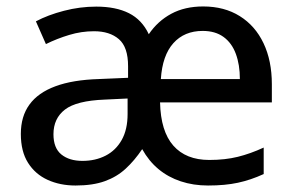

<svg xmlns="http://www.w3.org/2000/svg" viewBox="-20 -568 916 598"><path d="M612.8 -547.9Q678.7 -547.9 726.8 -517.8Q774.9 -487.8 800.8 -433.3Q826.7 -378.9 826.7 -305.7V-249H478.5Q480.5 -159.2 519.8 -114.5Q559.1 -69.8 631.8 -69.8Q681.2 -69.8 720.7 -79.6Q760.3 -89.4 801.3 -108.4V-25.9Q760.7 -7.3 720.9 1.2Q681.2 9.8 627.9 9.8Q582 9.8 543 -3.2Q503.9 -16.1 473.6 -41.3Q443.4 -66.4 422.9 -103.5Q398.9 -67.9 371.3 -42.5Q343.8 -17.1 306.4 -3.7Q269 9.8 215.3 9.8Q167 9.8 128.4 -7.8Q89.8 -25.4 67.4 -60.8Q44.9 -96.2 44.9 -150.9Q44.9 -205.6 71.8 -242.4Q98.6 -279.3 152.6 -299.3Q206.5 -319.3 287.6 -321.8L378.9 -325.7V-361.8Q378.9 -421.4 350.3 -446Q321.8 -470.7 272.9 -470.7Q233.4 -470.7 195.6 -459.2Q157.7 -447.8 123 -430.7L91.8 -501.5Q129.4 -521.5 179.2 -534.4Q229 -547.4 279.8 -547.4Q340.8 -547.4 381.6 -526.9Q422.4 -506.3 443.4 -461.4Q471.2 -502.4 513.4 -525.1Q555.7 -547.9 612.8 -547.9ZM377.4 -261.2 306.2 -257.8Q218.3 -254.4 182.4 -226.8Q146.5 -199.2 146.5 -149.9Q146.5 -106.9 171.1 -86.9Q195.8 -66.9 236.8 -66.9Q277.3 -66.9 309.1 -83.3Q340.8 -99.6 359.1 -132.1Q377.4 -164.6 377.4 -212.9ZM611.3 -471.7Q554.2 -471.7 520 -433.6Q485.8 -395.5 481 -321.8H727.1Q727.1 -366.2 714.6 -400.1Q702.1 -434.1 676.3 -452.9Q650.4 -471.7 611.3 -471.7Z"/></svg>

Font: Open Sans Medium
Style: Regular
Weight: 500
Designer: Monotype Design Team
Foundry: Monotype Imaging Inc.
Version: Version 3.000